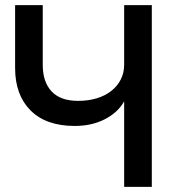

<svg xmlns="http://www.w3.org/2000/svg" viewBox="-20 -730 699 750"><path d="M465 0V-334Q440 -290 389 -264Q338 -238 272 -238Q160 -238 99.5 -298.5Q39 -359 39 -464V-710H147V-476Q147 -410 181.5 -373Q216 -336 285 -336Q325 -336 358 -346Q391 -356 415 -375Q439 -394 452 -420Q465 -446 465 -477V-710H573V0Z"/></svg>

Font: Geist Med
Style: Regular
Weight: 400
Designer: Basement.studio, Andrés Briganti, Mateo Zaragoza
Foundry: Basement.studio, Vercel, Andrés Briganti, Guido Ferreyra, Mateo Zaragoza
Version: Version 1.401